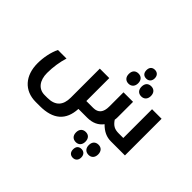

<svg xmlns="http://www.w3.org/2000/svg" viewBox="-234 -1116 1822 1822"><g transform="rotate(45 677.5 -205.0)"><path d="M897 -658C930 -658 953 -680 953 -717C953 -755 930 -776 897 -776C866 -776 842 -758 842 -717C842 -676 866 -658 897 -658ZM812 -505C851 -505 875 -532 875 -573C875 -615 851 -641 812 -641C774 -641 749 -618 749 -573C749 -530 774 -505 812 -505ZM983 -505C1022 -505 1046 -532 1046 -573C1046 -615 1022 -641 983 -641C943 -641 920 -616 920 -573C920 -531 944 -505 983 -505ZM1082 0H1270V-492H1142V-106H1080C1026 -106 995 -122 962 -171C964 -182 965 -194 965 -207V-414H837V-222C837 -146 805 -106 739 -106H646V-414H519V-25C519 78 470 134 363 134H326C245 134 194 71 194 -31C194 -110 207 -192 228 -258H113C82 -195 65 -110 65 -32C65 132 158 240 313 240H367C547 240 638 159 646 0H764C836 0 889 -26 924 -73C974 -22 1024 0 1082 0ZM851 241C889 241 913 215 913 173C913 131 890 105 851 105C812 105 787 130 787 173C787 217 813 241 851 241ZM1022 241C1060 241 1084 215 1084 173C1084 131 1060 105 1022 105C981 105 958 131 958 173C958 216 983 241 1022 241ZM936 366C969 366 991 344 991 307C991 270 969 248 936 248C905 248 881 265 881 307C881 347 905 366 936 366Z"/></g></svg>

Font: Noto Kufi Arabic SemiBold
Style: Regular
Weight: 600
Designer: Monotype Design Team, David Williams, Khaled Hosny
Foundry: Google LLC
Version: Version 2.109